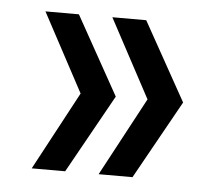

<svg xmlns="http://www.w3.org/2000/svg" viewBox="-37 -474 505 446"><g transform="rotate(5 215.5 -251.0)"><path d="M287 -434 389 -251 287 -68H208L306 -251L208 -434ZM130 -434 232 -251 130 -68H52L150 -251L52 -434Z"/></g></svg>

Font: Instrument Sans Condensed Medium
Style: Regular
Weight: 500
Width: 3
Designer: Rodrigo Fuenzalida
Foundry: fragTYPE
Version: Version 1.000;gftools[0.9.28]